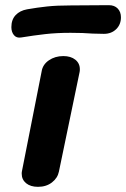

<svg xmlns="http://www.w3.org/2000/svg" viewBox="-20 -725 488 743"><path d="M64 -53Q64 -59 65 -63L141 -448Q145 -475 169 -491.5Q193 -508 225 -508Q254 -508 271.5 -494Q289 -480 289 -457Q289 -450 288 -446L208 -61Q203 -36 181 -19Q159 -2 127 -2Q98 -2 81 -16Q64 -30 64 -53ZM24 -620Q24 -649 40.5 -666.5Q57 -684 85 -689Q125 -696 162.5 -700Q200 -704 254 -704L401 -705Q423 -705 435.5 -692Q448 -679 448 -658Q448 -630 429.5 -612Q411 -594 382 -594L339 -595Q301 -598 253 -598Q199 -598 155 -593Q111 -588 62 -580Q44 -577 34 -589Q24 -601 24 -620Z"/></svg>

Font: Mali
Style: Bold Italic
Weight: 700
Italic angle: -10°
Version: Version 1.000; ttfautohint (v1.6)